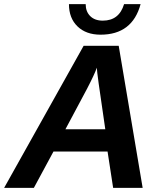

<svg xmlns="http://www.w3.org/2000/svg" viewBox="-41 -910 783 930"><path d="M650 0H507L480 -176H218L123 0H-21L364 -688H534ZM428 -582Q418 -552 380 -479L276 -284H469L437 -505Q428 -571 428 -582ZM446 -742Q376 -742 334.5 -782Q293 -822 293 -890H374Q374 -854 396 -832Q418 -810 457 -810Q536 -810 560 -890H640Q600 -742 446 -742Z"/></svg>

Font: Libra Sans
Style: Bold Italic
Weight: 700
Italic angle: -12°
Foundry: Context Ltd
Version: Version 1.002